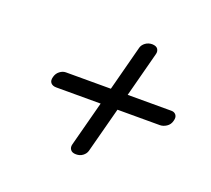

<svg xmlns="http://www.w3.org/2000/svg" viewBox="-83 -661 700 638"><g transform="rotate(20 267.0 -342.0)"><path d="M241.5 -126.5Q227.5 -126.5 221.8 -134.5Q216 -142.5 219 -153.5L261 -313H104Q91 -313 84.5 -320.5Q78 -328 82 -342Q85.5 -355.5 95.8 -363.2Q106 -371 117 -371H276L318 -531.5Q321 -542 331.2 -549.5Q341.5 -557 355 -557Q369.5 -556.5 374.8 -548.8Q380 -541 377.5 -531L335.5 -371H490.5Q501 -371 506.8 -363.2Q512.5 -355.5 508.5 -342Q505 -328 493.5 -320.5Q482 -313 470.5 -313H320.5L278 -152Q275 -141.5 265.2 -134Q255.5 -126.5 241.5 -126.5Z"/></g></svg>

Font: Fraunces 72pt S050 SemiBold
Style: Italic
Weight: 600
Italic angle: -16°
Version: Version 1.000; ttfautohint (v1.8.3)